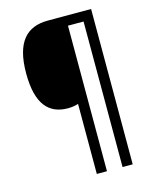

<svg xmlns="http://www.w3.org/2000/svg" viewBox="-129 -846 850 1059"><g transform="rotate(-15 296.0 -316.5)"><path d="M495 127V-760H248C129 -760 57 -691 57 -509C57 -333 122 -264 231 -264C251 -264 273 -267 290 -273V127H348V-704H437V127Z"/></g></svg>

Font: Noto Sans Lao SemiCondensed
Style: Regular
Weight: 400
Width: 4
Designer: Monotype Design Team
Foundry: Monotype Imaging Inc.
Version: Version 2.003